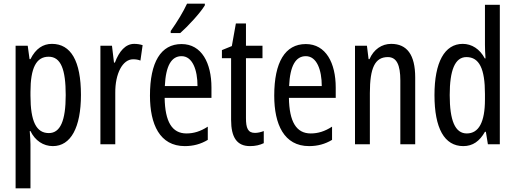

<svg xmlns="http://www.w3.org/2000/svg" viewBox="-20 -852 2807 1046"><path d="M263 -613C215 -613 175 -588 146 -530H141L131 -603H65V174H146V-66C146 -86 144 -110 142 -138H146C171 -86 216 -56 268 -56C366 -56 421 -158 421 -335C421 -520 366 -613 263 -613ZM245 -543C312 -543 338 -473 338 -334C338 -193 308 -127 246 -127C178 -127 146 -190 146 -331V-351C146 -483 178 -543 245 -543Z M711 -613C664 -613 629 -573 606 -511H601L590 -603H527V-66H608V-346C607 -451 648 -529 705 -529C720 -529 733 -527 745 -522L757 -606C741 -611 726 -613 711 -613Z M1096 -823V-832H999C978 -787 948 -737 910 -683V-672H962C1003 -708 1071 -781 1096 -823ZM969 -612C856 -612 797 -513 797 -331C797 -175 850 -56 987 -56C1033 -56 1074 -67 1112 -90V-162C1072 -136 1035 -125 996 -125C917 -125 879 -189 877 -319H1132V-375C1132 -508 1079 -612 969 -612ZM969 -546C1029 -546 1056 -471 1056 -383H878C883 -494 914 -546 969 -546Z M1369 -128C1330 -128 1320 -155 1320 -209V-535H1410V-603H1320V-724H1265L1243 -601L1189 -579V-535H1239V-199C1239 -103 1271 -56 1342 -56C1372 -56 1396 -62 1417 -72V-138C1401 -132 1385 -128 1369 -128Z M1646 -612C1533 -612 1474 -513 1474 -331C1474 -175 1527 -56 1664 -56C1710 -56 1751 -67 1789 -90V-162C1749 -136 1712 -125 1673 -125C1594 -125 1556 -189 1554 -319H1809V-375C1809 -508 1756 -612 1646 -612ZM1646 -546C1706 -546 1733 -471 1733 -383H1555C1560 -494 1591 -546 1646 -546Z M2111 -613C2060 -613 2016 -583 1993 -530H1988L1979 -603H1914V-66H1995V-345C1995 -483 2023 -541 2093 -541C2141 -541 2161 -498 2161 -414V-66H2242V-430C2242 -554 2197 -613 2111 -613Z M2504 -56C2556 -56 2593 -83 2622 -134H2627L2638 -66H2703V-826H2622V-608C2622 -587 2623 -564 2625 -534H2621C2594 -585 2550 -613 2501 -613C2402 -613 2347 -513 2347 -334C2347 -153 2401 -56 2504 -56ZM2523 -125C2459 -125 2430 -196 2430 -334C2430 -468 2458 -541 2521 -541C2591 -541 2622 -478 2622 -340V-310C2622 -186 2588 -125 2523 -125Z"/></svg>

Font: Noto Sans Malayalam UI ExtraCondensed
Style: Regular
Weight: 400
Width: 2
Designer: Jelle Bosma - Monotype Design Team
Foundry: Monotype Imaging Inc.
Version: Version 2.104